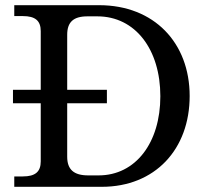

<svg xmlns="http://www.w3.org/2000/svg" viewBox="-20 -720 782 740"><path d="M30 -374V-322H137V-98C137 -58 116 -40 68 -40H35V0H372C578 0 711 -145 711 -350C711 -555 574 -700 362 -700H35V-658H68C116 -658 137 -640 137 -600V-374ZM239 -116V-322H392V-374H239V-586C239 -634 262 -657 317 -657H355C502 -657 598 -529 598 -349C598 -170 503 -44 360 -44H320C264 -44 239 -67 239 -116Z"/></svg>

Font: LT Superior Serif Medium
Style: Regular
Weight: 500
Designer: Daniel Lyons
Foundry: LyonsType
Version: Version 2.120;FEAKit 1.0